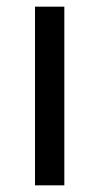

<svg xmlns="http://www.w3.org/2000/svg" viewBox="-20 -556 298 576"><path d="M173 0H85V-536H173Z"/></svg>

Font: Noto Sans Hatran
Style: Regular
Weight: 400
Designer: Monotype Design Team
Foundry: Monotype Imaging Inc.
Version: Version 2.001; ttfautohint (v1.8.4.7-5d5b)